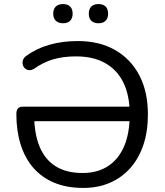

<svg xmlns="http://www.w3.org/2000/svg" viewBox="-20 -916 810 945"><path d="M390 9Q308 9 246.2 -17Q184.5 -43 143.2 -91Q102 -139 81.2 -206Q60.5 -273 60.5 -354.5Q60.5 -373.5 68.2 -382.2Q76 -391 92 -391H643.5V-319.5H125L148 -354Q148 -260 174.5 -195.2Q201 -130.5 254 -97.5Q307 -64.5 386.5 -64.5Q459.5 -64.5 511.5 -98.2Q563.5 -132 591 -196.2Q618.5 -260.5 618.5 -353Q618.5 -445 587.8 -508.5Q557 -572 498.2 -605.2Q439.5 -638.5 354.5 -638.5Q292 -638.5 242.8 -624.2Q193.5 -610 148.5 -578Q134 -569.5 122.2 -570.8Q110.5 -572 102.5 -579.8Q94.5 -587.5 92 -598.8Q89.5 -610 93.5 -621.5Q97.5 -633 110.5 -641.5Q159 -677.5 223.5 -695.8Q288 -714 362.5 -714Q468.5 -714 545.8 -670.2Q623 -626.5 665.5 -545.8Q708 -465 708 -352.5Q708 -269 685.5 -202.2Q663 -135.5 621 -88.5Q579 -41.5 520.5 -16.2Q462 9 390 9ZM465 -801.5Q442 -801.5 429.5 -813.8Q417 -826 417 -848.9Q417 -871.7 429.5 -883.9Q442 -896 464.9 -896Q487.7 -896 499.9 -883.9Q512 -871.7 512 -848.9Q512 -826 499.9 -813.8Q487.8 -801.5 465 -801.5ZM290 -801.5Q267.4 -801.5 254.7 -813.8Q242 -826 242 -848.9Q242 -871.7 254.7 -883.9Q267.4 -896 290 -896Q313 -896 325.3 -883.9Q337.5 -871.7 337.5 -848.9Q337.5 -826 325.3 -813.8Q313 -801.5 290 -801.5Z"/></svg>

Font: Nunito ExtraLight
Style: Regular
Weight: 200
Designer: Vernon Adams
Foundry: Vernon Adams
Version: Version 3.602;April 4, 2023;FontCreator 14.0.0.2856 64-bit